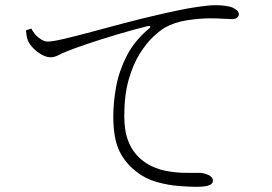

<svg xmlns="http://www.w3.org/2000/svg" viewBox="-20 -721 1040 734"><path d="M79.1 -605 100.1 -611.8Q108.9 -592.3 127.7 -577.1Q146.5 -562 162.1 -562Q180.2 -562 225.3 -572.5Q270.5 -583 330.8 -599.4Q391.1 -615.7 457 -633.1Q522.9 -650.4 583 -664.1Q672.4 -685.1 725.1 -693.1Q777.8 -701.2 804.2 -701.2Q822.8 -701.2 841.3 -698.7Q859.9 -696.3 869.1 -691.9Q883.8 -685.1 888.4 -679Q893.1 -672.9 893.1 -666Q893.1 -659.2 886.5 -653.6Q879.9 -647.9 867.2 -647.9Q854.5 -647.9 833 -649.4Q811.5 -650.9 780.8 -650.9Q744.1 -650.9 695.6 -643.6Q647 -636.2 609.9 -615.2Q591.8 -604.5 565.7 -580.3Q539.6 -556.2 514.2 -515.6Q488.8 -475.1 471.9 -416.3Q455.1 -357.4 455.1 -277.8Q455.1 -225.1 467.3 -189.9Q479.5 -154.8 498.8 -132.6Q518.1 -110.4 539.1 -97.2Q573.7 -75.7 612.5 -68.1Q651.4 -60.5 686.5 -60.3Q721.7 -60.1 744.1 -60.1Q758.8 -60.1 776.4 -52.2Q793.9 -44.4 793.9 -29.8Q793.9 -18.6 779.3 -12.7Q764.6 -6.8 731 -6.8Q706.1 -6.8 665.3 -9.8Q624.5 -12.7 580.3 -24.9Q536.1 -37.1 501 -64.9Q456.1 -100.1 434.6 -147.5Q413.1 -194.8 413.1 -275.9Q413.1 -330.1 424.1 -390.1Q435.1 -450.2 464.8 -508.1Q494.6 -565.9 550.8 -612.8Q555.7 -616.7 554.4 -619.9Q553.2 -623 543.9 -621.1Q489.3 -607.4 428.5 -589.4Q367.7 -571.3 314.7 -553.5Q261.7 -535.6 231 -522.9Q216.8 -517.1 202.1 -509.5Q187.5 -502 173.8 -502Q157.7 -502 139.6 -512Q121.6 -522 107.2 -536.6Q92.8 -551.3 86.9 -565.9Q83 -575.2 81.8 -584.5Q80.6 -593.8 79.1 -605Z"/></svg>

Font: Source Han Serif CN ExtraLight
Style: Regular
Weight: 250
Designer: Ryoko NISHIZUKA  (kana & ideographs); Frank Grießhammer (Latin, Greek & Cyrillic); Wenlong ZHANG  (bopomofo); Sandoll Co
Foundry: Adobe Systems Incorporated
Version: Version 1.001;PS 1.001;hotconv 16.6.54;makeotf.lib2.5.65590